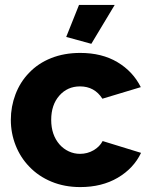

<svg xmlns="http://www.w3.org/2000/svg" viewBox="-20 -750 610 780"><path d="M301 -730 249 -600 351 -572 446 -730ZM99 -73Q136 -34 189 -12Q242 10 306 10Q394 10 458.5 -28Q523 -66 553 -129L397 -177Q385 -154 360 -139.5Q335 -125 305 -125Q281 -125 259.5 -135Q238 -145 222 -163Q188 -202 188 -263Q188 -324 221 -361.5Q254 -399 305 -399Q364 -399 396 -349L552 -396Q520 -460 457 -497.5Q394 -535 306 -535Q241 -535 188 -514Q135 -493 98 -454Q62 -417 43 -367Q24 -317 24 -263Q24 -209 43.5 -159.5Q63 -110 99 -73Z"/></svg>

Font: RT Raleway ExtraBold
Style: Regular
Weight: 400
Designer: Matt McInerney, Pablo Impallari, Rodrigo Fuenzalida — Edited by Milan Moffatt in April 2016
Foundry: Matt McInerney, Pablo Impallari, Rodrigo Fuenzalida — Edited by Milan Moffatt in April 2016
Version: Version 3.001